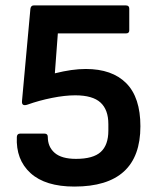

<svg xmlns="http://www.w3.org/2000/svg" viewBox="-20 -675 582 707"><path d="M254 12Q147 12 92.5 -37.5Q38 -87 42 -171Q43 -183 54 -183H144Q156 -183 156 -171Q156 -134 181.5 -112Q207 -90 260 -90Q323 -90 351 -115.5Q379 -141 379 -194V-218Q379 -271 350 -297.5Q321 -324 257 -324Q219 -324 171.5 -314.5Q124 -305 82 -290Q59 -282 61 -303L92 -643Q94 -655 104 -655H444Q456 -655 456 -643V-563Q456 -552 444 -552H193L182 -405Q214 -413 242 -417Q270 -421 296 -421Q393 -421 445 -368.5Q497 -316 497 -210Q497 12 254 12Z"/></svg>

Font: Sofia Sans
Style: Bold
Weight: 700
Designer: Botio Nikoltchev, Ani Petrova
Foundry: lettersoup
Version: Version 4.100; ttfautohint (v1.8.4.7-5d5b)